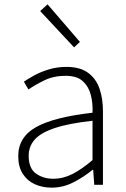

<svg xmlns="http://www.w3.org/2000/svg" viewBox="-20 -851 582 884"><path d="M218 13Q176 13 141 -2.5Q106 -18 85 -50.5Q64 -83 64 -132Q64 -220 146.5 -266Q229 -312 406 -332Q408 -374 398.5 -412.5Q389 -451 362 -476.5Q335 -502 282 -502Q227 -502 183 -480.5Q139 -459 111 -439L90 -475Q109 -488 138 -504Q167 -520 205 -531.5Q243 -543 286 -543Q349 -543 386 -515.5Q423 -488 438.5 -442Q454 -396 454 -340V0H414L409 -69H406Q366 -36 318 -11.5Q270 13 218 13ZM225 -28Q271 -28 314 -50Q357 -72 406 -114V-295Q297 -283 232.5 -261.5Q168 -240 140 -208.5Q112 -177 112 -134Q112 -76 145.5 -52Q179 -28 225 -28ZM321 -633 165 -800 199 -831 348 -658Z"/></svg>

Font: Noto Sans HK Thin ExtraLight
Style: Regular
Weight: 250
Version: Version 2.004-H2;hotconv 1.0.118;makeotfexe 2.5.65603